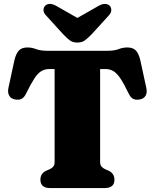

<svg xmlns="http://www.w3.org/2000/svg" viewBox="-20 -959 789 979"><path d="M223.5 -700H526Q563 -700 584.8 -708.5Q606.5 -717 629 -717Q657.5 -717 672 -702.2Q686.5 -687.5 695 -654L726 -511Q731.5 -487 722.5 -471.2Q713.5 -455.5 693 -452Q674 -448 660 -454.5Q646 -461 636 -482Q612.5 -531 594.5 -558.2Q576.5 -585.5 558.5 -596.2Q540.5 -607 517.5 -607H490.5V-134Q490.5 -118 497.5 -109.8Q504.5 -101.5 516.5 -96L534 -88.5Q563.5 -74.5 563.5 -42.5Q563.5 0 513 0H236Q186 0 186 -43Q186 -74.5 215.5 -88.5L233 -96Q245 -101.5 251.8 -109.8Q258.5 -118 258.5 -134V-607H232Q208.5 -607 190.5 -596.2Q172.5 -585.5 154.8 -558.2Q137 -531 113 -482Q103 -461 89 -454.5Q75 -448 56 -452Q36 -455.5 27 -471.2Q18 -487 23 -511L54 -654Q62.5 -687.5 77 -702.2Q91.5 -717 120 -717Q142.5 -717 164.2 -708.5Q186 -700 223.5 -700ZM448.5 -785.5Q429.5 -766 414 -754Q398.5 -742 374.5 -742Q350.5 -742 335 -754Q319.5 -766 301 -785.5L215 -880Q200.5 -895 201.8 -909Q203 -923 211 -930.5Q232.5 -949 269.5 -927.5L374.5 -867.5L480 -927.5Q516.5 -949 538.5 -930.5Q546.5 -923 547.5 -909Q548.5 -895 534.5 -880Z"/></svg>

Font: Fraunces 9pt S050 Black
Style: Regular
Weight: 900
Version: Version 1.000; ttfautohint (v1.8.3)